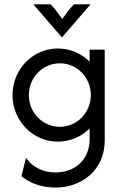

<svg xmlns="http://www.w3.org/2000/svg" viewBox="-20 -645 568 882"><path d="M264.6 -472.9 395.8 -625H319.4C300 -605.6 286.1 -586.1 266 -557.6C245.8 -586.1 231.9 -605.6 212.5 -625H133.3ZM235.4 216.7C354.2 216.7 461.1 136.8 461.1 0V-416.7H391.7V-361.8C354.2 -399.3 302.8 -422.2 245.1 -422.2C130.6 -422.2 37.5 -326.4 37.5 -208.3C37.5 -90.3 130.6 5.6 245.1 5.6C302.8 5.6 354.2 -17.4 391.7 -54.9V-4.2C391.7 84.7 327.8 147.2 234.7 147.2C174.3 147.2 127.1 120.1 99.3 79.9L78.5 164.6C118.8 197.2 171.5 216.7 235.4 216.7ZM254.9 -62.5C175.7 -62.5 112.5 -127.8 112.5 -208.3C112.5 -288.9 175.7 -354.2 254.9 -354.2C334 -354.2 397.2 -288.9 397.2 -208.3C397.2 -127.8 334 -62.5 254.9 -62.5Z"/></svg>

Font: Afacad
Style: Regular
Weight: 400
Designer: Kristian Moeller
Foundry: Dicotype
Version: Version 1.000